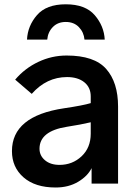

<svg xmlns="http://www.w3.org/2000/svg" viewBox="-20 -833 615 871"><path d="M102.5 -653.3Q105.5 -715.8 147.9 -764.6Q190.4 -813.5 278.3 -813.5Q367.2 -813.5 409.7 -764.2Q452.1 -714.8 455.1 -653.3H363.3Q360.4 -686.5 337.9 -710Q315.4 -733.4 278.3 -733.4Q242.2 -733.4 219.7 -710.4Q197.3 -687.5 194.3 -653.3ZM159.2 -158.2Q159.2 -127 184.1 -106Q209 -85 250 -85Q308.6 -85 350.1 -124Q391.6 -163.1 391.6 -226.6V-278.3Q346.7 -267.6 283.2 -257.8Q159.2 -238.3 159.2 -158.2ZM34.2 -147.5Q34.2 -306.6 270.5 -341.8Q356.4 -354.5 391.6 -365.2V-395.5Q391.6 -436.5 362.3 -460Q333 -483.4 284.2 -483.4Q191.4 -483.4 124 -407.2L48.8 -471.7Q92.8 -523.4 153.8 -552.2Q214.8 -581.1 282.2 -581.1Q408.2 -581.1 461.9 -520Q515.6 -459 515.6 -349.6V0H395.5V-70.3Q377.9 -34.2 334.5 -8.3Q291 17.6 232.4 17.6Q139.6 17.6 86.9 -28.3Q34.2 -74.2 34.2 -147.5Z"/></svg>

Font: Gothic A1
Style: Bold
Weight: 700
Version: Version 2.50